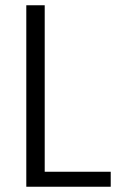

<svg xmlns="http://www.w3.org/2000/svg" viewBox="-20 -710 461 730"><path d="M150 -690V-57H401V0H80V-690Z"/></svg>

Font: Parkinsans Light
Style: Regular
Weight: 300
Designer: Red Stone, Indian Type Foundry
Foundry: Indian Type Foundry
Version: Version 1.000